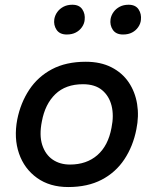

<svg xmlns="http://www.w3.org/2000/svg" viewBox="-20 -766 635 794"><path d="M262 7.5Q185.8 7.5 133.2 -30.2Q80.5 -67.9 58.6 -131.3Q36.7 -194.8 51.4 -272.2Q65.2 -340.8 100.9 -394.8Q136.6 -448.8 194.8 -479.7Q253 -510.6 334.8 -510.6Q396 -510.6 440.8 -487.8Q485.5 -465 512.1 -425.8Q538.7 -386.5 547 -336.1Q555.2 -285.8 543.9 -231Q530.2 -161.1 494.3 -107.1Q458.5 -53.1 400.5 -22.8Q342.6 7.5 262 7.5ZM269.4 -85.5Q337.9 -85.5 382.7 -124.5Q427.5 -163.6 441.1 -237.6Q451.5 -288.1 441.4 -328.8Q431.2 -369.4 401.8 -393.6Q372.5 -417.7 323.1 -417.7Q251.6 -417.7 209 -376.7Q166.4 -335.6 153.2 -264.2Q141.7 -207 154.6 -166.8Q167.6 -126.7 197.7 -106.1Q227.8 -85.5 269.4 -85.5ZM256.2 -623.3Q226.9 -623.3 213.9 -642.8Q200.9 -662.2 204.6 -687Q207.5 -703.4 217.3 -716.7Q227.1 -730.1 242.8 -738.3Q258.5 -746.4 279.2 -746.4Q307.7 -746.4 320.4 -727.4Q333.1 -708.3 330.1 -683.5Q328.7 -667.9 318.9 -653.8Q309.1 -639.6 293.4 -631.5Q277.7 -623.3 256.2 -623.3ZM488.8 -623.3Q459.5 -623.3 446.5 -642.8Q433.5 -662.2 437.2 -687Q440.1 -703.4 449.9 -716.7Q459.7 -730.1 475.4 -738.3Q491.1 -746.4 511.8 -746.4Q540.3 -746.4 553 -727.4Q565.6 -708.3 562.7 -683.5Q561.3 -667.9 551.5 -653.8Q541.7 -639.6 526.1 -631.5Q510.5 -623.3 488.8 -623.3Z"/></svg>

Font: REM Medium
Style: Italic
Weight: 500
Italic angle: -11°
Designer: Octavio Pardo
Foundry: Ashler Design
Version: Version 1.005;gftools[0.9.28]